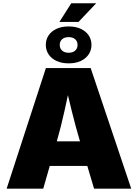

<svg xmlns="http://www.w3.org/2000/svg" viewBox="-20 -1138 832 1158"><path d="M20 0 256.8 -727.5H526.9L771.5 0H547.4L463.4 -282.2Q436 -374 411.9 -471.9Q387.7 -569.8 366.2 -667.5H412.1Q391.1 -569.8 369.6 -471.9Q348.1 -374 321.8 -282.2L240.7 0ZM195.8 -137.2V-285.6H596.2V-137.2ZM338.4 -1005.9 409.7 -1118.2H560.1L453.6 -1005.9ZM394 -755.9Q352.1 -755.9 321 -770.3Q290 -784.7 273.2 -810.1Q256.3 -835.4 256.3 -867.2Q256.3 -899.4 273.2 -924.6Q290 -949.7 321 -964.1Q352.1 -978.5 394 -978.5Q436.5 -978.5 467.3 -964.1Q498 -949.7 514.9 -924.6Q531.7 -899.4 531.7 -867.2Q531.7 -835.4 514.9 -810.1Q498 -784.7 467.3 -770.3Q436.5 -755.9 394 -755.9ZM394 -819.8Q418.9 -819.8 433.3 -832.8Q447.8 -845.7 447.8 -867.2Q447.8 -888.7 433.3 -901.4Q418.9 -914.1 394 -914.1Q369.1 -914.1 354.7 -901.4Q340.3 -888.7 340.3 -867.2Q340.3 -845.7 354.7 -832.8Q369.1 -819.8 394 -819.8Z"/></svg>

Font: Inter 16pt Black
Style: Regular
Weight: 900
Version: Version 4.001;git-66647c0bb